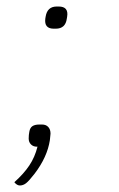

<svg xmlns="http://www.w3.org/2000/svg" viewBox="-20 -450 364 589"><path d="M135 -40 133 -20Q125 32 86 83Q69 105 60 112Q51 119 41 119Q32 119 24 109Q53 83 70 57.5Q87 32 95 0H93Q82 0 75 -7Q68 -14 68 -25Q68 -36 70 -46Q72 -58 79.5 -63Q87 -68 101 -68H109Q121 -68 128 -60.5Q135 -53 135 -40ZM119 -393 120 -399Q125 -430 154 -430H160Q191 -430 186 -399L185 -393Q181 -362 151 -362H145Q115 -362 119 -393Z"/></svg>

Font: Krub ExtraLight
Style: Italic
Weight: 275
Italic angle: -8°
Designer: Ekaluck Peanpanawate
Foundry: Cadson Demak Co.,Ltd.
Version: Version 1.000; ttfautohint (v1.6)